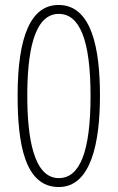

<svg xmlns="http://www.w3.org/2000/svg" viewBox="-20 -744 475 774"><path d="M217 10C348 10 383 -172 383 -358C383 -545 351 -724 216 -724C106 -724 51 -601 51 -358C51 -164 80 10 217 10ZM217 -26C116 -26 90 -188 90 -358C90 -524 114 -688 217 -688C301 -688 345 -583 345 -358C345 -130 301 -26 217 -26Z"/></svg>

Font: Kathrein 37 Thin Condensed
Style: Regular
Weight: 250
Width: 3
Designer: Lazydogs Typefoundry, based on Open Sans by Ascender Corporation
Foundry: Lazydogs Typefoundry
Version: Version 1.003;PS 001.003;hotconv 1.0.88;makeotf.lib2.5.64775